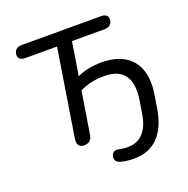

<svg xmlns="http://www.w3.org/2000/svg" viewBox="-153 -849 1157 1182"><g transform="rotate(-20 425.5 -258.0)"><path d="M528 189C658 189 740 105 765 -54L779 -142C810 -334 711 -437 540 -437C479 -437 421 -425 379 -404L414 -622H629C660 -622 679 -640 679 -671C679 -693 663 -705 634 -705H113C83 -705 63 -687 63 -656C63 -635 80 -622 108 -622H316L225 -50C219 -14 235 7 265 7C298 7 316 -9 321 -42L365 -316C414 -342 469 -352 525 -352C646 -352 704 -284 680 -136L666 -50C649 55 596 109 516 109C492 109 472 106 453 102C406 91 386 162 436 177C460 185 495 189 528 189Z"/></g></svg>

Font: SN Pro Medium
Style: Italic
Weight: 400
Italic angle: -9°
Designer: Tobias Whetton
Foundry: Supernotes
Version: Version 1.001;Glyphs 3.2 (3249)